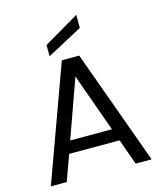

<svg xmlns="http://www.w3.org/2000/svg" viewBox="-133 -1023 940 1119"><g transform="rotate(-15 337.0 -463.5)"><path d="M129 0 185 -155H489L545 0H641L390 -693H285L33 0ZM211 -229 337 -581 463 -229ZM435 -848V-927L222 -802V-734Z"/></g></svg>

Font: Poppins
Style: Regular
Weight: 400
Designer: Ninad Kale (Devanagari), Jonny Pinhorn (Latin)
Foundry: Indian Type Foundry
Version: 4.004